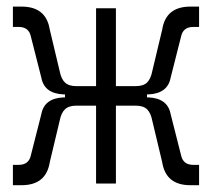

<svg xmlns="http://www.w3.org/2000/svg" viewBox="-20 -542 626 567"><path d="M18.1 4.9V-55.2H35.6Q65.4 -55.2 71.3 -84L102.1 -205.1Q110.8 -252 168 -254.4H171.9V-263.2H168Q110.8 -265.6 102.1 -312.5L71.3 -433.6Q65.4 -462.4 35.6 -462.4H18.1V-522.5H43.9Q116.2 -522.5 127 -454.6L156.2 -332Q160.6 -309.1 171.9 -298.3Q183.1 -287.6 205.6 -287.6H263.7V-517.6H322.3V-287.6H380.4Q403.3 -287.6 414.3 -298.3Q425.3 -309.1 429.7 -332L459 -454.6Q469.7 -522.5 542 -522.5H567.9V-462.4H550.3Q520.5 -462.4 514.6 -433.6L483.9 -312.5Q475.1 -265.6 418 -263.2H414.1V-254.4H418Q475.1 -252 483.9 -205.1L514.6 -84Q520.5 -55.2 550.3 -55.2H567.9V4.9H542Q469.7 4.9 459 -63L429.7 -185.5Q425.3 -208.5 414.3 -219.2Q403.3 -230 380.4 -230H322.3V0H263.7V-230H205.6Q183.1 -230 171.9 -219.2Q160.6 -208.5 156.2 -185.5L127 -63Q116.2 4.9 43.9 4.9Z"/></svg>

Font: Cascadia Code NF Light
Style: Regular
Weight: 300
Monospace: yes
Designer: Aaron Bell
Foundry: Saja Typeworks
Version: Version 2404.023; ttfautohint (v1.8.4)